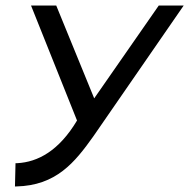

<svg xmlns="http://www.w3.org/2000/svg" viewBox="-20 -471 683 693"><path d="M92 -451 258 -36C193 73 117 114 42 118H36L34 202H38C183 199 250 115 317 21L643 -451H553L320 -116L183 -451Z"/></svg>

Font: Charger Pro
Style: BdExtObl
Weight: 700
Designer: Jasper
Foundry: Cannot Into Space Fonts
Version: Version 1.09